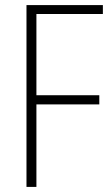

<svg xmlns="http://www.w3.org/2000/svg" viewBox="-20 -734 440 754"><path d="M123 0V-324H370V-360H123V-679H384V-714H84V0Z"/></svg>

Font: Noto Sans Condensed ExtraLight
Style: Regular
Weight: 200
Width: 3
Designer: Monotype Design Team
Foundry: Monotype Imaging Inc.
Version: Version 2.013